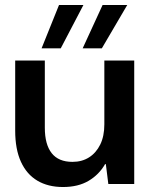

<svg xmlns="http://www.w3.org/2000/svg" viewBox="-20 -739 605 771"><path d="M233 12Q173 12 130 -13.5Q87 -39 64 -89.5Q41 -140 41 -214V-496H160V-226Q160 -159 187.5 -124Q215 -89 271 -89Q309 -89 337.5 -107Q366 -125 382.5 -158.5Q399 -192 399 -240V-496H519V0H415L405 -80H402Q378 -38 336 -13Q294 12 233 12ZM312 -545 392 -719H491L389 -545ZM147 -545 217 -719H315L224 -545Z"/></svg>

Font: DM Sans 36pt SemiBold
Style: Regular
Weight: 600
Designer: Colophon Foundry, Jonny Pinhorn
Foundry: Colophon Foundry
Version: Version 4.004;gftools[0.9.30]